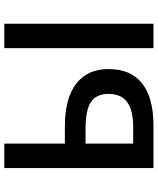

<svg xmlns="http://www.w3.org/2000/svg" viewBox="62 -816 754 919"><g transform="rotate(-90 439.5 -357.0)"><path d="M294 -424H211V-714H94V0H298Q431 0 499.5 -54.5Q568 -109 568 -215Q568 -316 497.5 -370Q427 -424 294 -424ZM668 -714V0H785V-714ZM281 -325Q372 -325 410.5 -299Q449 -273 449 -215Q449 -154 409.5 -125.5Q370 -97 291 -97H211V-325Z"/></g></svg>

Font: OpenSansMMV
Style: Semibold
Weight: 600
Designer: Steve Matteson
Foundry: Ascender Corporation
Version: Version 6.000